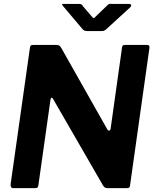

<svg xmlns="http://www.w3.org/2000/svg" viewBox="-20 -975 799 995"><path d="M743.6 -742Q756.2 -742 754.5 -727.4L653.5 -11.1Q652.5 0 636.6 0H534.7Q528 0 522.8 -3.9Q517.5 -7.7 512.4 -16.3L254.4 -463.4Q251.1 -469.3 247.1 -468.3Q243.1 -467.3 241.4 -457.2L179 -15.8Q178 -6.1 174.2 -3.1Q170.4 0 159 0H49.2Q40 0 37.1 -6.2Q34.2 -12.4 35.2 -21.7L135.1 -727.3Q136.8 -736.9 139.7 -739.4Q142.7 -742 151.9 -742H273.3Q283.5 -742 289 -737.3Q294.5 -732.6 299.4 -723.3L535.5 -305.6Q540.5 -296.9 546.6 -298.3Q552.6 -299.6 553.6 -310.4L612.4 -729Q614.1 -737.6 617 -739.8Q620 -742 629 -742ZM538.5 -949.7Q544.9 -955.6 549.5 -955.1Q554 -954.7 561.6 -954.7H648.2Q657.8 -954.7 659.7 -949.2Q661.6 -943.7 653.5 -935.9L529.5 -822.4Q524.4 -818.2 519.3 -816.1Q514.2 -814 504.7 -814H431.8Q419.8 -814 413.1 -819.1Q406.4 -824.2 402.4 -830.4L308 -942.1Q303.3 -949 301.5 -951.9Q299.7 -954.7 307.6 -954.7H388.7Q397.3 -954.7 401.9 -952.1Q406.6 -949.6 409.9 -942.7L454.9 -890.4Q464.3 -878 469 -882.2Q473.7 -886.4 484.2 -897.4Z"/></svg>

Font: Libre Franklin Thin
Style: Italic
Weight: 100
Italic angle: -8°
Designer: Pablo Impallari, Rodrigo Fuenzalida, Nhung Nguyen
Foundry: Impallari Type
Version: Version 3.000